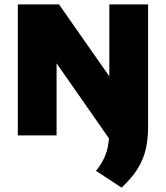

<svg xmlns="http://www.w3.org/2000/svg" viewBox="-20 -615 754 872"><path d="M61 0V-595H248L502.5 -231L480.5 21.5L211.5 -364H237V0ZM532 237 416 161Q439 132.5 452.2 104.5Q465.5 76.5 471 44.5Q476.5 12.5 476.5 -28.5V-595H652.5V-35.5Q652.5 15 642.5 60.5Q632.5 106 606.2 149.5Q580 193 532 237Z"/></svg>

Font: Encode Sans SC ExtraBold
Style: Regular
Weight: 800
Version: Version 3.002